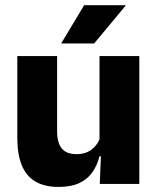

<svg xmlns="http://www.w3.org/2000/svg" viewBox="-20 -707 606 738"><path d="M199.5 -491.5V-202.5Q199.5 -175.5 206.5 -155.8Q213.5 -136 230 -125.2Q246.5 -114.5 275 -114.5Q299 -114.5 316.8 -123Q334.5 -131.5 346.8 -146Q359 -160.5 365 -178L388.5 -106.5H362.5Q354.5 -73.5 336.2 -46.5Q318 -19.5 286.2 -4Q254.5 11.5 205 11.5Q150.5 11.5 115.2 -9.8Q80 -31 63.2 -73Q46.5 -115 46.5 -178V-491.5ZM515.5 -491.5V0H363.5L368.5 -123L362.5 -137V-491.5ZM303.5 -687H462.5V-685L342 -540H216V-541.5Z"/></svg>

Font: Anek Tamil
Style: Bold
Weight: 700
Designer: Aadarsh Rajan (Tamil), Yesha Goshar (Latin)
Foundry: Ek Type
Version: Version 1.003